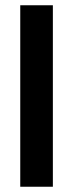

<svg xmlns="http://www.w3.org/2000/svg" viewBox="-20 -710 278 730"><path d="M181 0H57V-690H181Z"/></svg>

Font: Exo 2 Semi Bold Condensed
Style: Regular
Weight: 600
Width: 3
Designer: Natanael Gama
Version: Version 1.001;PS 001.001;hotconv 1.0.70;makeotf.lib2.5.58329